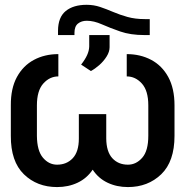

<svg xmlns="http://www.w3.org/2000/svg" viewBox="-20 -757 758 787"><path d="M573.7 -678.7H593.8V-613.3H571.8Q515.1 -613.3 472.9 -627.9Q430.7 -642.6 397.7 -657.2Q364.7 -671.9 335.9 -671.9Q314 -671.9 299.6 -660.4Q285.2 -648.9 285.2 -622.1V-613.3H217.8V-631.8Q218.3 -686.5 249.5 -711.9Q280.8 -737.3 335 -737.3Q364.3 -737.3 390.4 -728.5Q416.5 -719.7 443.8 -708Q471.2 -696.3 502.7 -687.5Q534.2 -678.7 573.7 -678.7ZM352.5 -465.8 312.5 -492.2Q328.6 -512.7 336.9 -530.8Q345.2 -548.8 345.7 -566.4V-613.3H429.2V-563.5Q429.2 -544.9 417 -525.4Q404.8 -505.9 387 -490.2Q369.1 -474.6 352.5 -465.8ZM219.2 -535.2V-443.8Q183.6 -443.8 157.5 -414.6Q131.3 -385.3 131.3 -325.2V-200.2Q131.8 -139.2 156 -110.6Q180.2 -82 213.9 -82Q253.4 -82 278.3 -108.6Q303.2 -135.3 303.2 -189V-289.1H415.5V-189Q416 -135.3 440.4 -108.6Q464.8 -82 504.4 -82Q538.1 -82 563 -110.4Q587.9 -138.7 587.9 -200.2V-325.2Q587.9 -385.3 561.5 -414.6Q535.2 -443.8 499.5 -443.8V-535.2Q555.2 -535.2 599.6 -511.7Q644 -488.3 669.7 -441.4Q695.3 -394.5 695.3 -325.2V-200.2Q695.3 -95.2 640.9 -42.7Q586.4 9.8 504.4 9.8Q458.5 9.8 420.9 -8.1Q383.3 -25.9 359.9 -61.5Q335.9 -25.9 298.1 -8.1Q260.3 9.8 213.9 9.8Q131.8 9.8 77.9 -42.7Q23.9 -95.2 24.4 -200.2V-325.2Q23.9 -394.5 49.3 -441.2Q74.7 -487.8 118.9 -511.5Q163.1 -535.2 219.2 -535.2Z"/></svg>

Font: Inter Tight Medium
Style: Regular
Weight: 500
Designer: Rasmus Andersson
Foundry: rsms
Version: Version 3.004; ttfautohint (v1.8.4.7-5d5b)